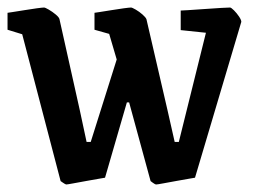

<svg xmlns="http://www.w3.org/2000/svg" viewBox="-22 -480 679 510"><path d="M154 10Q152 10 145.5 5.5Q139 1 139 1L37 -389L-2 -401V-446Q-2 -446 11.5 -448Q25 -450 43 -453Q61 -456 76 -458Q91 -460 95 -460Q98 -460 107.5 -454.5Q117 -449 126 -441.5Q135 -434 136 -429L190 -187L208 -103H219L288 -322L268 -390L229 -401V-446Q229 -446 242.5 -448Q256 -450 274 -453Q292 -456 307 -458Q322 -460 326 -460Q329 -460 338.5 -454.5Q348 -449 356.5 -441.5Q365 -434 367 -429L423 -187L442 -103H453L525 -393L458 -400V-452Q458 -452 477 -453Q496 -454 521 -456Q546 -458 566 -459Q586 -460 589 -460Q592 -460 599.5 -452.5Q607 -445 613 -436Q619 -427 619 -422L496 -8Q496 -8 481.5 -5.5Q467 -3 447.5 0.5Q428 4 412 7Q396 10 393 10Q390 10 384 5.5Q378 1 378 1L321 -208H315L257 -8Q257 -8 242.5 -5.5Q228 -3 208.5 0.5Q189 4 173 7Q157 10 154 10Z"/></svg>

Font: Grenze Gotisch Medium
Style: Regular
Weight: 500
Designer: Renata Polastri
Foundry: Omnibus-Type
Version: Version 1.001